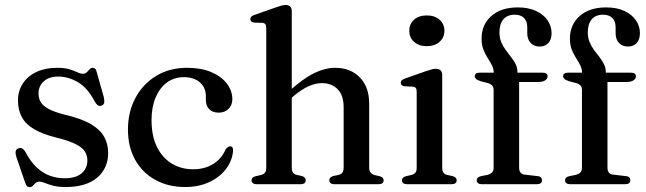

<svg xmlns="http://www.w3.org/2000/svg" viewBox="-20 -758 2656 790"><path d="M219.5 -443Q182 -443 160.2 -423.5Q138.5 -404 138.5 -373Q138.5 -353.5 147.5 -338Q156.5 -322.5 180 -309.8Q203.5 -297 247 -286Q316 -270 354.8 -246.8Q393.5 -223.5 409.2 -194Q425 -164.5 425 -129Q425 -65.5 379.8 -27Q334.5 11.5 250 11.5Q219 11.5 198.8 6Q178.5 0.5 165.2 -5Q152 -10.5 142 -10.5Q132 -10.5 126.2 -5Q120.5 0.5 115.2 6.2Q110 12 101.5 12Q94.5 12 90.8 7.8Q87 3.5 83.5 -6.5L47 -113Q43 -126.5 44.5 -135.2Q46 -144 55.5 -147.5Q64.5 -151 71.2 -147.5Q78 -144 83.5 -134.5Q105.5 -93 131.2 -69Q157 -45 185.8 -34.8Q214.5 -24.5 245 -24.5Q292 -24.5 315.8 -44.8Q339.5 -65 339.5 -98Q339.5 -117.5 329.5 -134Q319.5 -150.5 293 -164.2Q266.5 -178 217.5 -190.5Q157 -205 121.2 -226Q85.5 -247 69.8 -276.2Q54 -305.5 54 -344.5Q54 -384 74 -414.5Q94 -445 130 -462Q166 -479 215 -479Q246 -479 265.8 -473Q285.5 -467 298 -460.8Q310.5 -454.5 320.5 -454.5Q331 -454.5 337.2 -460.8Q343.5 -467 348.8 -473Q354 -479 362 -479Q367.5 -479 371.8 -475Q376 -471 378 -461L406.5 -360.5Q410 -346 409 -336.8Q408 -327.5 398 -323.5Q389.5 -320 382.8 -324.8Q376 -329.5 369 -341.5Q340.5 -396.5 300.8 -419.8Q261 -443 219.5 -443Z M936 -349.5Q936 -326 920.5 -310.2Q905 -294.5 879.5 -294.5Q854.5 -294.5 840.8 -308.8Q827 -323 827 -346.5V-362.5Q827 -397.5 802.5 -419Q778 -440.5 735.5 -440.5Q697 -440.5 667.2 -418.8Q637.5 -397 620.5 -357.2Q603.5 -317.5 603.5 -264Q603.5 -198.5 625.8 -153.5Q648 -108.5 686.8 -85Q725.5 -61.5 775 -61.5Q822.5 -61.5 857.5 -83.5Q892.5 -105.5 907.5 -142Q913.5 -150 917.8 -153Q922 -156 927 -156Q934 -156 936.8 -150.5Q939.5 -145 939 -137.5Q935.5 -96 909.5 -62.2Q883.5 -28.5 840.5 -8.5Q797.5 11.5 742 11.5Q672.5 11.5 619.2 -17.8Q566 -47 536.2 -100.2Q506.5 -153.5 506.5 -225.5Q506.5 -297 536.8 -354.2Q567 -411.5 621.8 -445.2Q676.5 -479 750.5 -479Q808 -479 849.5 -461.2Q891 -443.5 913.5 -414Q936 -384.5 936 -349.5Z M1166.5 -344 1147.5 -363.5 1169 -382.5Q1229 -436 1273.5 -457.5Q1318 -479 1359 -479Q1422 -479 1460.5 -439.5Q1499 -400 1499 -332V-69.5Q1499 -55.5 1504.8 -48.2Q1510.5 -41 1520.5 -38L1542 -33Q1550.5 -30.5 1554.5 -26.5Q1558.5 -22.5 1558.5 -16Q1558.5 -8.5 1553.2 -4.2Q1548 0 1537 0H1357.5Q1335 0 1335 -17Q1335 -28 1350 -33.5L1373.5 -38.5Q1384.5 -41 1389.2 -48.5Q1394 -56 1394 -69.5V-316Q1394 -366 1369.2 -391Q1344.5 -416 1304 -416Q1278.5 -416 1249.8 -403.2Q1221 -390.5 1188 -362.5ZM1180.5 -712V-68Q1180.5 -54.5 1185.5 -47.8Q1190.5 -41 1200.5 -38.5L1223 -33.5Q1238 -28 1238 -17Q1238 0 1215.5 0H1037Q1026 0 1020.5 -4.2Q1015 -8.5 1015 -16Q1015 -22.5 1019.2 -26.5Q1023.5 -30.5 1032 -33L1056 -38.5Q1065.5 -41.5 1070.5 -47.8Q1075.5 -54 1075.5 -67.5V-642Q1075.5 -653 1072 -658Q1068.5 -663 1060 -664L1025.5 -665Q1017.5 -666.5 1013.8 -670Q1010 -673.5 1010 -679Q1010 -685.5 1014.2 -689.8Q1018.5 -694 1029.5 -697.5L1113.5 -727Q1128.5 -732.5 1138.2 -735Q1148 -737.5 1156 -737.5Q1168 -737.5 1174.2 -730.8Q1180.5 -724 1180.5 -712Z M1799.5 -450V-68Q1799.5 -54.5 1804.5 -47.8Q1809.5 -41 1819 -38.5L1842 -33.5Q1850.5 -31 1854.8 -26.8Q1859 -22.5 1859 -16Q1859 -8.5 1853.5 -4.2Q1848 0 1837 0H1655.5Q1644.5 0 1639.2 -4.2Q1634 -8.5 1634 -16Q1634 -22.5 1638 -26.5Q1642 -30.5 1650.5 -33L1674.5 -38.5Q1684.5 -41.5 1689.5 -47.8Q1694.5 -54 1694.5 -67.5V-379.5Q1694.5 -391 1690.8 -395.8Q1687 -400.5 1678.5 -401.5L1644.5 -403Q1636 -404.5 1632.5 -408Q1629 -411.5 1629 -417Q1629 -423.5 1633 -427.5Q1637 -431.5 1648 -435.5L1732 -465Q1748 -470.5 1757.5 -472.8Q1767 -475 1773.5 -475Q1786.5 -475 1793 -468.2Q1799.5 -461.5 1799.5 -450ZM1736 -568Q1703.5 -568 1683.8 -585.8Q1664 -603.5 1664 -631.5Q1664 -659.5 1683.8 -677Q1703.5 -694.5 1736 -694.5Q1768.5 -694.5 1788.5 -677Q1808.5 -659.5 1808.5 -631.5Q1808.5 -603.5 1788.5 -585.8Q1768.5 -568 1736 -568Z M2116 -68Q2116 -55.5 2121.8 -48Q2127.5 -40.5 2139.5 -39.5L2190.5 -33.5Q2200.5 -33 2205.2 -28.2Q2210 -23.5 2210 -16.5Q2210 0 2188.5 0H1962.5Q1953 0 1947.2 -4.2Q1941.5 -8.5 1941.5 -15.5Q1941.5 -23 1946.2 -27.2Q1951 -31.5 1960.5 -33.5L1985.5 -38.5Q1998.5 -42 2004.8 -48.8Q2011 -55.5 2011 -67V-388.5Q2011 -398.5 2006 -405Q2001 -411.5 1988 -416L1959 -423.5Q1943.5 -428.5 1938.5 -433.5Q1933.5 -438.5 1933.5 -444.5Q1933.5 -451 1938.2 -455Q1943 -459 1953.5 -459H2035L2011.5 -441.5V-458.5Q2011.5 -475 2004 -489.5Q1996.5 -504 1986.5 -519.5Q1976.5 -535 1969 -554.2Q1961.5 -573.5 1961.5 -599Q1961.5 -656.5 2001.5 -692Q2041.5 -727.5 2110.5 -727.5Q2155 -727.5 2186 -712.8Q2217 -698 2233.2 -674Q2249.5 -650 2249.5 -622Q2249.5 -595 2236 -580.8Q2222.5 -566.5 2200.5 -566.5Q2177.5 -566.5 2163.5 -581.2Q2149.5 -596 2149.5 -621V-645.5Q2149.5 -671 2136 -684.2Q2122.5 -697.5 2098 -697.5Q2067.5 -697.5 2051.2 -678.5Q2035 -659.5 2035 -625Q2035 -603 2042.2 -585.2Q2049.5 -567.5 2060.8 -552.2Q2072 -537 2083.2 -522.8Q2094.5 -508.5 2101.8 -493.8Q2109 -479 2109 -461.5V-441L2095.5 -459H2212.5Q2222.5 -459 2227.8 -455.2Q2233 -451.5 2233 -444.5Q2233 -434 2222.8 -427.2Q2212.5 -420.5 2190.5 -420.5H2116ZM2479.5 -68Q2479.5 -55.5 2485.2 -48Q2491 -40.5 2503 -39.5L2554 -33.5Q2564 -33 2568.8 -28.2Q2573.5 -23.5 2573.5 -16.5Q2573.5 0 2552 0H2326Q2316.5 0 2310.8 -4.2Q2305 -8.5 2305 -15.5Q2305 -23 2309.8 -27.2Q2314.5 -31.5 2324 -33.5L2349 -38.5Q2362 -42 2368.2 -48.8Q2374.5 -55.5 2374.5 -67V-388.5Q2374.5 -398.5 2369.5 -405Q2364.5 -411.5 2351.5 -416L2322.5 -423.5Q2307 -428.5 2302 -433.5Q2297 -438.5 2297 -444.5Q2297 -451 2301.8 -455Q2306.5 -459 2317 -459H2398.5L2375 -441.5V-458.5Q2375 -475 2367.5 -489.5Q2360 -504 2350 -519.5Q2340 -535 2332.5 -554.2Q2325 -573.5 2325 -599Q2325 -656.5 2365 -692Q2405 -727.5 2474 -727.5Q2518.5 -727.5 2549.5 -712.8Q2580.5 -698 2596.8 -674Q2613 -650 2613 -622Q2613 -595 2599.5 -580.8Q2586 -566.5 2564 -566.5Q2541 -566.5 2527 -581.2Q2513 -596 2513 -621V-645.5Q2513 -671 2499.5 -684.2Q2486 -697.5 2461.5 -697.5Q2431 -697.5 2414.8 -678.5Q2398.5 -659.5 2398.5 -625Q2398.5 -603 2405.8 -585.2Q2413 -567.5 2424.2 -552.2Q2435.5 -537 2446.8 -522.8Q2458 -508.5 2465.2 -493.8Q2472.5 -479 2472.5 -461.5V-441L2459 -459H2576Q2586 -459 2591.2 -455.2Q2596.5 -451.5 2596.5 -444.5Q2596.5 -434 2586.2 -427.2Q2576 -420.5 2554 -420.5H2479.5Z"/></svg>

Font: Fraunces 18pt
Style: Regular
Weight: 400
Version: Version 1.000;[b76b70a41]